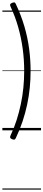

<svg xmlns="http://www.w3.org/2000/svg" viewBox="-20 -1099 366 1619"><path d="M69 43Q99 -20 120 -86Q141 -152 155.5 -220.5Q170 -289 177 -359Q184 -429 184 -500Q184 -595 171.5 -687.5Q159 -780 133.5 -870Q108 -960 69 -1043Q63 -1057 66 -1063Q69 -1069 82 -1075Q96 -1080 102 -1078.5Q108 -1077 113 -1066Q158 -971 185.5 -877Q213 -783 225.5 -689Q238 -595 238 -500Q238 -429 231 -358.5Q224 -288 209 -217.5Q194 -147 170.5 -76Q147 -5 113 66Q108 76 102 78Q96 80 82 75Q69 69 66 63Q63 57 69 43ZM0 490H326V500H0ZM0 -20H326V0H0ZM0 -505H326V-500H0ZM0 -1010H326V-1000H0Z"/></svg>

Font: Playwrite NG Modern Guides
Style: Regular
Weight: 400
Designer: Veronika Burian, José Scaglione
Foundry: TypeTogether
Version: Version 1.003